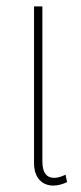

<svg xmlns="http://www.w3.org/2000/svg" viewBox="-20 -568 252 598"><path d="M146 10C159 10 176 6 189 -1L184 -24C175 -19 160 -14 149 -14C126 -14 112 -29 112 -65V-548H86V-60C86 -11 114 10 146 10Z"/></svg>

Font: Noto Sans Thai Cond Thin
Style: Regular
Weight: 100
Width: 3
Designer: Monotype Design Team
Foundry: Monotype Imaging Inc.
Version: Version 2.002